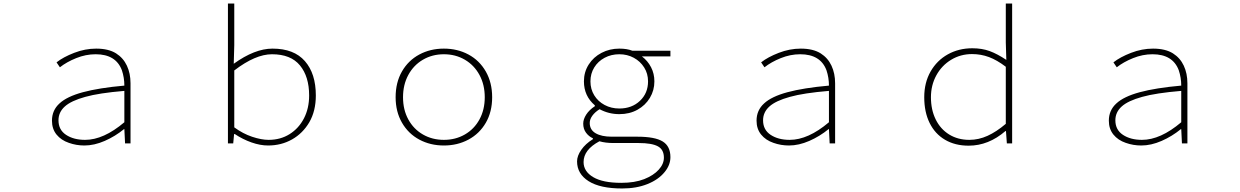

<svg xmlns="http://www.w3.org/2000/svg" viewBox="-20 -814 7040 1090"><path d="M371 -3Q327 -18 301 -50Q275 -82 275 -129Q275 -188 318 -227Q360 -266 450.5 -290.5Q541 -315 686 -328Q686 -373 672 -415Q638 -506 523 -506Q467 -506 412.5 -484Q358 -462 320 -432L301 -460Q339 -490 401 -514Q463 -538 526 -538Q596 -538 639 -511Q680 -485 700.5 -441Q721 -397 721 -341V0H690L686 -81H684Q634 -40 574.5 -14Q515 12 459 12Q413 12 371 -3ZM686 -120V-298Q542 -286 464 -264Q384 -242 348 -209.5Q312 -177 312 -131Q312 -77 355 -48.5Q398 -20 463 -20Q568 -20 686 -120Z M1313 -53H1309L1304 0H1274V-794H1310V-558L1307 -452Q1426 -538 1527 -538Q1649 -538 1711 -467Q1773 -396 1773 -272Q1773 -184 1736 -120Q1699 -57 1638 -22.5Q1577 12 1502 12Q1457 12 1407.5 -5.5Q1358 -23 1313 -53ZM1735 -272Q1735 -379 1683 -442.5Q1631 -506 1524 -506Q1430 -506 1310 -414V-91Q1359 -55 1411.5 -37.5Q1464 -20 1505 -20Q1572 -20 1624 -52.5Q1676 -85 1705.5 -142Q1735 -199 1735 -272Z M2226 -262Q2226 -346 2262 -408.5Q2298 -471 2360.5 -504.5Q2423 -538 2500 -538Q2577 -538 2639.5 -504.5Q2702 -471 2738 -408Q2774 -345 2774 -262Q2774 -179 2738 -117Q2702 -55 2639.5 -21.5Q2577 12 2500 12Q2423 12 2360.5 -21.5Q2298 -55 2262 -117.5Q2226 -180 2226 -262ZM2732 -262Q2732 -333 2702 -388.5Q2672 -444 2619 -475Q2566 -506 2500 -506Q2434 -506 2381 -475Q2328 -444 2298 -388.5Q2268 -333 2268 -262Q2268 -191 2298 -136Q2328 -81 2381 -50.5Q2434 -20 2500 -20Q2566 -20 2619 -50.5Q2672 -81 2702 -136Q2732 -191 2732 -262Z M3256 102Q3256 71 3280 36.5Q3304 2 3346 -24V-29Q3323 -39 3307 -60.5Q3291 -82 3291 -112Q3291 -137 3308 -163.5Q3325 -190 3357 -211V-216Q3295 -269 3295 -352Q3295 -405 3322 -447.5Q3349 -490 3395 -514Q3441 -538 3496 -538Q3540 -538 3570 -526H3786V-494H3624Q3657 -469 3676 -432.5Q3695 -396 3695 -352Q3695 -301 3669.5 -258.5Q3644 -216 3599 -191Q3554 -166 3496 -166Q3436 -166 3384 -194Q3358 -178 3343 -157.5Q3328 -137 3328 -116Q3328 -77 3361.5 -57.5Q3395 -38 3453 -38H3598Q3698 -38 3742 -11Q3786 16 3786 78Q3786 123 3753 163Q3718 206 3655.5 231Q3593 256 3512 256Q3387 256 3321.5 214.5Q3256 173 3256 102ZM3659 -352Q3659 -396 3637 -431Q3615 -466 3578 -486Q3541 -506 3496 -506Q3450 -506 3412.5 -486Q3375 -466 3353.5 -431Q3332 -396 3332 -352Q3332 -308 3353.5 -273Q3375 -238 3412.5 -218Q3450 -198 3496 -198Q3567 -198 3613 -241.5Q3659 -285 3659 -352ZM3637 203Q3690 182 3719.5 149.5Q3749 117 3749 81Q3749 35 3714.5 16.5Q3680 -2 3606 -2H3464Q3417 -2 3383 -12Q3293 36 3293 106Q3293 159 3347.5 191.5Q3402 224 3507 224Q3583 224 3637 203Z M4371 -3Q4327 -18 4301 -50Q4275 -82 4275 -129Q4275 -188 4318 -227Q4360 -266 4450.5 -290.5Q4541 -315 4686 -328Q4686 -373 4672 -415Q4638 -506 4523 -506Q4467 -506 4412.5 -484Q4358 -462 4320 -432L4301 -460Q4339 -490 4401 -514Q4463 -538 4526 -538Q4596 -538 4639 -511Q4680 -485 4700.5 -441Q4721 -397 4721 -341V0H4690L4686 -81H4684Q4634 -40 4574.5 -14Q4515 12 4459 12Q4413 12 4371 -3ZM4686 -120V-298Q4542 -286 4464 -264Q4384 -242 4348 -209.5Q4312 -177 4312 -131Q4312 -77 4355 -48.5Q4398 -20 4463 -20Q4568 -20 4686 -120Z M5227 -262Q5227 -345 5263 -408Q5299 -471 5361 -505.5Q5423 -540 5500 -540Q5555 -540 5598.5 -524Q5642 -508 5693 -474L5690 -573V-794H5726V0H5696L5691 -70H5688Q5592 13 5479 13Q5402 13 5345 -20.5Q5288 -54 5257.5 -116Q5227 -178 5227 -262ZM5690 -111V-435Q5640 -473 5594.5 -490Q5549 -507 5498 -507Q5433 -507 5379.5 -474.5Q5326 -442 5295.5 -386Q5265 -330 5265 -262Q5265 -191 5292 -136Q5319 -81 5368.5 -50.5Q5418 -20 5483 -20Q5536 -20 5586.5 -43Q5637 -66 5690 -111Z M6371 -3Q6327 -18 6301 -50Q6275 -82 6275 -129Q6275 -188 6318 -227Q6360 -266 6450.5 -290.5Q6541 -315 6686 -328Q6686 -373 6672 -415Q6638 -506 6523 -506Q6467 -506 6412.5 -484Q6358 -462 6320 -432L6301 -460Q6339 -490 6401 -514Q6463 -538 6526 -538Q6596 -538 6639 -511Q6680 -485 6700.5 -441Q6721 -397 6721 -341V0H6690L6686 -81H6684Q6634 -40 6574.5 -14Q6515 12 6459 12Q6413 12 6371 -3ZM6686 -120V-298Q6542 -286 6464 -264Q6384 -242 6348 -209.5Q6312 -177 6312 -131Q6312 -77 6355 -48.5Q6398 -20 6463 -20Q6568 -20 6686 -120Z"/></svg>

Font: Merged Yaku Han JP Thin
Style: Regular
Weight: 250
Designer: Ryoko NISHIZUKA 西塚涼子 (kana, bopomofo & ideographs); Paul D. Hunt (Latin, Greek & Cyrillic); Sandoll Communications 산돌커뮤니
Foundry: Adobe
Version: Version 2.004